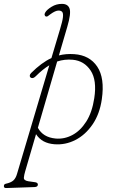

<svg xmlns="http://www.w3.org/2000/svg" viewBox="-73 -737 597 991"><path d="M112 -344Q98.5 -330.5 88 -335Q80.5 -338.5 80.8 -346Q81 -353.5 87.5 -360Q141.5 -414 192.5 -437.5L237 -586.5Q249.5 -627.5 251.8 -648Q254 -668.5 248 -675.5Q242 -682.5 229 -682.5Q213 -682.5 187 -663.5Q181.5 -659.5 175 -654.5Q168.5 -649.5 162.5 -652.5Q159 -654 157.5 -659.8Q156 -665.5 161 -673.5Q169.5 -687.5 193.5 -702.2Q217.5 -717 246.5 -717Q278 -717 286.2 -692.2Q294.5 -667.5 274.5 -599.5L231 -451Q268 -460.5 310.5 -457.5Q389.5 -452 429 -393Q468.5 -334 452.5 -224.5Q441.5 -148.5 404.8 -94.8Q368 -41 316.2 -14.5Q264.5 12 207.5 7.5Q176 5 152.5 -7.5Q129 -20 113 -44.5L56.5 149Q51.5 165.5 50.2 180Q49 194.5 73 198.5L104.5 203Q122.5 204.5 122.5 215.5Q122.5 227.5 106 228.5L-39 233.5Q-53 234.5 -53 224Q-53 213.5 -43.5 211.5Q-16 205.5 -3.8 194.2Q8.5 183 15 160L181.5 -400Q148 -380 112 -344ZM214 -22Q258.5 -18 300 -39.8Q341.5 -61.5 372 -109.2Q402.5 -157 413.5 -230Q428 -323 394.8 -373Q361.5 -423 303 -428.5Q260.5 -432.5 222 -419.5L122.5 -77.5Q149 -28 214 -22Z"/></svg>

Font: Fraunces 9pt SuperSoft Thin
Style: Italic
Weight: 100
Italic angle: -16°
Version: Version 1.000;[0bf87f6ff]